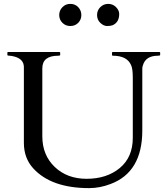

<svg xmlns="http://www.w3.org/2000/svg" viewBox="-20 -956 856 989"><path d="M280 -669Q198 -669 198 -604V-254Q198 -157 262 -96Q326 -35 426 -35Q530 -35 597 -90.5Q664 -146 664 -246V-556Q664 -603 655 -621Q634 -669 561 -669Q557 -669 557 -673V-685Q557 -688 561 -688H801Q805 -688 805 -685V-673Q805 -669 794 -669Q730 -669 716 -619Q713 -611 713 -604V-284Q713 -69 549 -8Q494 13 439 13Q244 13 151 -89Q103 -142 103 -220V-610Q103 -652 53 -665Q38 -669 28 -669Q18 -669 18 -673V-685Q18 -688 21 -688H286Q290 -688 290 -685V-673Q290 -669 280 -669ZM594 -884Q594 -841 560 -826Q549 -822 531.5 -822Q514 -822 497 -838Q480 -854 480 -878.5Q480 -903 497 -919.5Q514 -936 537.5 -936Q561 -936 577.5 -919.5Q594 -903 594 -884ZM342 -822Q318 -822 301.5 -838.5Q285 -855 285 -878.5Q285 -902 301.5 -919Q318 -936 342 -936Q367 -936 383 -919Q399 -902 399 -878.5Q399 -855 383 -838.5Q367 -822 342 -822Z"/></svg>

Font: Cardo
Style: Regular
Weight: 400
Designer: David J. Perry
Foundry: David J. Perry
Version: Version 1.0451